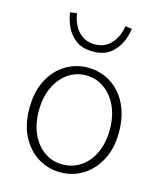

<svg xmlns="http://www.w3.org/2000/svg" viewBox="-119 -885 829 985"><g transform="rotate(15 295.0 -392.5)"><path d="M295 13Q231 13 177 -19.5Q123 -52 90 -114Q57 -176 57 -264Q57 -353 90 -415.5Q123 -478 177 -510.5Q231 -543 295 -543Q343 -543 386 -524.5Q429 -506 462 -470.5Q495 -435 514 -382.5Q533 -330 533 -264Q533 -176 499.5 -114Q466 -52 412.5 -19.5Q359 13 295 13ZM295 -29Q349 -29 392 -58.5Q435 -88 459.5 -141Q484 -194 484 -264Q484 -335 459.5 -388Q435 -441 392 -471.5Q349 -502 295 -502Q241 -502 198.5 -471.5Q156 -441 131.5 -388Q107 -335 107 -264Q107 -194 131.5 -141Q156 -88 198.5 -58.5Q241 -29 295 -29ZM295 -629Q239 -629 204.5 -655Q170 -681 153 -718.5Q136 -756 131 -793L167 -798Q171 -766 186 -736Q201 -706 228 -686.5Q255 -667 295 -667Q335 -667 362 -686.5Q389 -706 404.5 -736Q420 -766 424 -798L459 -793Q455 -756 437.5 -718.5Q420 -681 386 -655Q352 -629 295 -629Z"/></g></svg>

Font: Noto Sans SC ExtraLight
Style: Regular
Weight: 250
Designer: Ryoko NISHIZUKA 西塚涼子 (kana, bopomofo & ideographs); Paul D. Hunt (Latin, Greek & Cyrillic); Sandoll Communications 산돌커뮤니
Foundry: Adobe
Version: Version 2.004-H2;hotconv 1.0.118;makeotfexe 2.5.65603